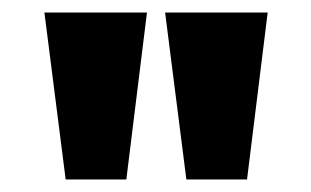

<svg xmlns="http://www.w3.org/2000/svg" viewBox="-20 -757 497 307"><path d="M278 -470 244 -737H408L375 -470ZM85 -470 51 -737H215L182 -470Z"/></svg>

Font: Tomorrow
Style: Bold
Weight: 700
Designer: Tony de Marco, Monica Rizzolli
Foundry: Just in Type
Version: Version 2.002